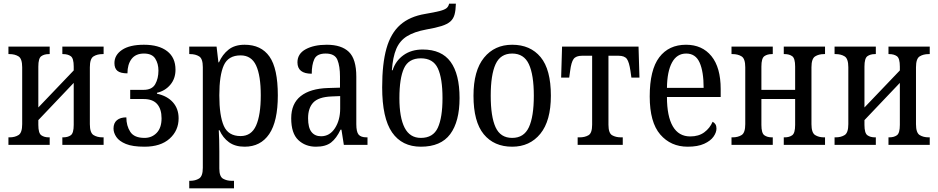

<svg xmlns="http://www.w3.org/2000/svg" viewBox="-20 -790 5116 1047"><path d="M26 0V-41H32Q61 -41 81 -53.5Q101 -66 101 -113V-423Q101 -470 81 -482.5Q61 -495 32 -495H26V-536H251V-495H246Q221 -495 205 -483.5Q189 -472 189 -427V-204L382 -406V-427Q382 -472 366 -483.5Q350 -495 324 -495H320V-536H545V-495H539Q510 -495 490 -482.5Q470 -470 470 -423V-113Q470 -66 490 -53.5Q510 -41 539 -41H545V0H320V-41H324Q350 -41 366 -52.5Q382 -64 382 -109V-338L189 -135V-109Q189 -64 205 -52.5Q221 -41 246 -41H251V0Z M768 10Q703 10 666.5 -5Q630 -20 614.5 -43Q599 -66 599 -89Q599 -119 617.5 -134.5Q636 -150 669 -150Q669 -104 690.5 -71Q712 -38 768 -38Q808 -38 834.5 -65.5Q861 -93 861 -145Q861 -195 837 -222.5Q813 -250 763 -250H690V-300H763Q809 -300 826.5 -331Q844 -362 844 -405Q844 -443 826.5 -470.5Q809 -498 765 -498Q720 -498 697.5 -468.5Q675 -439 675 -390Q637 -390 620.5 -403.5Q604 -417 604 -446Q604 -490 645.5 -518Q687 -546 765 -546Q846 -546 891.5 -511Q937 -476 937 -410Q937 -361 908.5 -327.5Q880 -294 836 -284V-279Q892 -267 923 -232Q954 -197 954 -145Q954 -78 905 -34Q856 10 768 10Z M1012 237V196H1017Q1045 196 1065.5 183.5Q1086 171 1086 125V-424Q1086 -470 1066 -482.5Q1046 -495 1017 -495H1012V-536H1161L1171 -450H1174Q1193 -493 1226.5 -519.5Q1260 -546 1314 -546Q1404 -546 1449.5 -481.5Q1495 -417 1495 -270Q1495 -128 1448 -59Q1401 10 1314 10Q1262 10 1228.5 -14.5Q1195 -39 1177 -80H1173Q1176 -28 1176 34V129Q1176 173 1196.5 184.5Q1217 196 1243 196H1256V237ZM1292 -48Q1351 -48 1376.5 -105.5Q1402 -163 1402 -270Q1402 -378 1376.5 -433Q1351 -488 1292 -488Q1225 -488 1200.5 -434Q1176 -380 1176 -270Q1176 -159 1200.5 -103.5Q1225 -48 1292 -48Z M1703 10Q1645 10 1606.5 -26.5Q1568 -63 1568 -145Q1568 -225 1620 -266Q1672 -307 1768 -310L1834 -312V-373Q1834 -429 1820 -463.5Q1806 -498 1756 -498Q1708 -498 1694 -467.5Q1680 -437 1680 -388Q1602 -388 1602 -450Q1602 -497 1647 -521.5Q1692 -546 1762 -546Q1842 -546 1882.5 -507Q1923 -468 1923 -372V-113Q1923 -71 1935.5 -56Q1948 -41 1979 -41H1984V0H1855L1842 -83H1837Q1815 -36 1785.5 -13Q1756 10 1703 10ZM1731 -47Q1778 -47 1806.5 -91Q1835 -135 1835 -198V-266L1787 -264Q1717 -261 1688.5 -231Q1660 -201 1660 -145Q1660 -94 1678.5 -70.5Q1697 -47 1731 -47Z M2275 10Q2172 10 2118 -68Q2064 -146 2064 -314Q2064 -443 2087.5 -526Q2111 -609 2162.5 -654.5Q2214 -700 2298 -714Q2351 -723 2378 -730Q2405 -737 2415.5 -746Q2426 -755 2429 -770H2466Q2465 -733 2458.5 -710Q2452 -687 2435.5 -672.5Q2419 -658 2387.5 -648Q2356 -638 2304 -629Q2239 -617 2199.5 -592.5Q2160 -568 2141 -523.5Q2122 -479 2117 -407H2121Q2137 -458 2180 -489Q2223 -520 2285 -520Q2388 -520 2437 -453Q2486 -386 2486 -255Q2486 -127 2435 -58.5Q2384 10 2275 10ZM2275 -38Q2342 -38 2367.5 -93.5Q2393 -149 2393 -255Q2393 -363 2367.5 -417.5Q2342 -472 2275 -472Q2208 -472 2183 -417.5Q2158 -363 2158 -255Q2158 -149 2186.5 -93.5Q2215 -38 2275 -38Z M2773 10Q2674 10 2618 -58Q2562 -126 2562 -268Q2562 -405 2619.5 -475.5Q2677 -546 2773 -546Q2872 -546 2928 -478.5Q2984 -411 2984 -268Q2984 -131 2926.5 -60.5Q2869 10 2773 10ZM2773 -38Q2837 -38 2864 -96Q2891 -154 2891 -268Q2891 -382 2864 -440Q2837 -498 2773 -498Q2709 -498 2682.5 -440Q2656 -382 2656 -268Q2656 -154 2682.5 -96Q2709 -38 2773 -38Z M3130 0V-41H3141Q3169 -41 3189 -52.5Q3209 -64 3209 -110V-486H3154Q3121 -486 3108 -468.5Q3095 -451 3089 -403L3084 -367H3040L3045 -536H3462L3467 -367H3423L3418 -403Q3411 -451 3398.5 -468.5Q3386 -486 3353 -486H3298V-110Q3298 -64 3318 -52.5Q3338 -41 3366 -41H3376V0Z M3730 10Q3638 10 3580.5 -56.5Q3523 -123 3523 -264Q3523 -409 3575 -477.5Q3627 -546 3721 -546Q3809 -546 3859.5 -484Q3910 -422 3910 -304V-261H3617Q3617 -156 3649 -101Q3681 -46 3744 -46Q3790 -46 3820.5 -68.5Q3851 -91 3866 -126Q3876 -121 3881.5 -112Q3887 -103 3887 -89Q3887 -68 3871 -45Q3855 -22 3820 -6Q3785 10 3730 10ZM3817 -311Q3817 -400 3795 -449Q3773 -498 3722 -498Q3671 -498 3644.5 -449Q3618 -400 3617 -311Z M3969 0V-41H3975Q4004 -41 4024 -53.5Q4044 -66 4044 -113V-423Q4044 -470 4024 -482.5Q4004 -495 3975 -495H3969V-536H4194V-495H4189Q4164 -495 4148 -483.5Q4132 -472 4132 -427V-300H4316V-427Q4316 -472 4300 -483.5Q4284 -495 4259 -495H4254V-536H4479V-495H4473Q4445 -495 4425 -482.5Q4405 -470 4405 -423V-113Q4405 -66 4425 -53.5Q4445 -41 4473 -41H4479V0H4254V-41H4259Q4284 -41 4300 -52.5Q4316 -64 4316 -109V-250H4132V-109Q4132 -64 4148 -52.5Q4164 -41 4189 -41H4194V0Z M4531 0V-41H4537Q4566 -41 4586 -53.5Q4606 -66 4606 -113V-423Q4606 -470 4586 -482.5Q4566 -495 4537 -495H4531V-536H4756V-495H4751Q4726 -495 4710 -483.5Q4694 -472 4694 -427V-204L4887 -406V-427Q4887 -472 4871 -483.5Q4855 -495 4829 -495H4825V-536H5050V-495H5044Q5015 -495 4995 -482.5Q4975 -470 4975 -423V-113Q4975 -66 4995 -53.5Q5015 -41 5044 -41H5050V0H4825V-41H4829Q4855 -41 4871 -52.5Q4887 -64 4887 -109V-338L4694 -135V-109Q4694 -64 4710 -52.5Q4726 -41 4751 -41H4756V0Z"/></svg>

Font: Noto Serif Condensed
Style: Regular
Weight: 400
Width: 3
Designer: Monotype Design Team
Foundry: Monotype Imaging Inc.
Version: Version 2.013; ttfautohint (v1.8.4.7-5d5b)